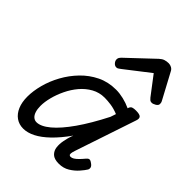

<svg xmlns="http://www.w3.org/2000/svg" viewBox="-240 -963 1103 1103"><g transform="rotate(45 311.5 -411.5)"><path d="M148 17Q114 17 88.5 -1Q63 -19 49 -52Q35 -85 35 -130Q35 -176 49 -229Q63 -282 91 -333Q119 -384 159.5 -426Q200 -468 252 -493.5Q304 -519 368 -519Q396 -519 428 -511.5Q460 -504 490 -490L491 -494Q496 -508 506 -511.5Q516 -515 533 -515Q564 -515 572.5 -505.5Q581 -496 574 -476L449 -103Q443 -85 442.5 -76Q442 -67 446 -64Q450 -61 455 -61Q465 -61 475.5 -67.5Q486 -74 498.5 -86.5Q511 -99 525 -116Q533 -126 541 -127.5Q549 -129 560 -121Q576 -111 579.5 -101Q583 -91 578 -81Q569 -66 549 -43Q529 -20 500.5 -2.5Q472 15 435 15Q398 15 380.5 -1.5Q363 -18 360 -43Q357 -68 362.5 -96Q368 -124 376 -148Q378 -150 378.5 -152.5Q379 -155 380 -158Q338 -99 297.5 -60Q257 -21 219.5 -2Q182 17 148 17ZM126 -146Q126 -121 132 -102Q138 -83 149.5 -73Q161 -63 176 -63Q211 -63 256 -100.5Q301 -138 351.5 -210Q402 -282 455 -386L466 -419Q434 -432 405.5 -436Q377 -440 354 -440Q311 -440 275 -420Q239 -400 211.5 -367.5Q184 -335 165 -295.5Q146 -256 136 -217Q126 -178 126 -146ZM278 -610Q265 -610 255.5 -621Q246 -632 246 -644Q246 -653 250 -659Q254 -665 258 -669L416 -818Q430 -831 444 -835.5Q458 -840 474 -840Q487 -840 498.5 -833.5Q510 -827 516 -814L598 -661Q602 -654 603 -649Q604 -644 604 -639Q604 -627 589.5 -618.5Q575 -610 565 -610Q555 -610 549.5 -615Q544 -620 539 -626L453 -739L306 -625Q300 -621 293 -615.5Q286 -610 278 -610Z"/></g></svg>

Font: Playwrite NZ
Style: Regular
Weight: 400
Designer: Veronika Burian, José Scaglione
Foundry: TypeTogether
Version: Version 1.002